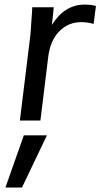

<svg xmlns="http://www.w3.org/2000/svg" viewBox="-20 -533 444 849"><path d="M3.9 296.4 85.4 65.4H187.5L77.1 296.4ZM67.9 0 114.3 -377.9Q115.2 -386.2 116 -397.9Q116.7 -409.7 117.7 -425.3L121.6 -478.5L122.6 -501H217.8L209.5 -422.9Q265.6 -512.7 354 -512.7Q382.3 -512.7 404.3 -506.8L394 -427.2Q367.2 -435.1 339.8 -435.1Q281.7 -435.1 242.2 -394.5Q201.7 -354 192.9 -278.8L158.7 0Z"/></svg>

Font: Ride
Style: Italic
Weight: 400
Version: Version 3.000